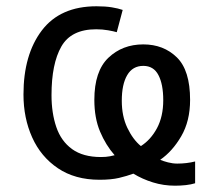

<svg xmlns="http://www.w3.org/2000/svg" viewBox="-20 -566 682 615"><path d="M289.1 -545.9Q317.9 -545.9 338.4 -542.5Q358.9 -539.1 373 -534.2L354 -462.9Q344.2 -465.8 326.2 -469Q308.1 -472.2 288.1 -472.2Q208 -472.2 176.5 -417Q145 -361.8 145 -261.2Q145 -204.1 160.4 -158.9Q175.8 -113.8 210.9 -88.4Q246.1 -63 303.2 -63Q319.8 -63 332 -65.4Q344.2 -67.9 347.2 -68.8Q318.8 -101.1 300.5 -144.5Q282.2 -188 282.2 -246.1Q282.2 -337.9 327.1 -380.9Q372.1 -423.8 439 -423.8Q503.9 -423.8 546.4 -382.3Q588.9 -340.8 588.9 -246.1Q588.9 -178.2 560.5 -129.6Q532.2 -81.1 493.2 -54.2Q502.9 -49.8 518.1 -45.9Q533.2 -42 547.9 -42Q578.1 -42 605 -48.8V21Q592.8 24.9 575.4 26.9Q558.1 28.8 541 28.8Q503.9 28.8 470 18.3Q436 7.8 407.2 -9.8Q386.2 -2 361.1 3.9Q335.9 9.8 298.8 9.8Q220.2 9.8 165.5 -27.1Q110.8 -64 83 -126Q55.2 -188 55.2 -263.2Q55.2 -391.1 114 -468.5Q172.9 -545.9 289.1 -545.9ZM439 -355Q404.8 -355 387.5 -325.4Q370.1 -295.9 370.1 -243.2Q370.1 -193.8 387.9 -156.5Q405.8 -119.1 431.2 -98.1Q462.9 -118.2 482.9 -155.5Q502.9 -192.9 502.9 -245.1Q502.9 -295.9 487.5 -325.4Q472.2 -355 439 -355Z"/></svg>

Font: Kurinto Seri
Style: Regular
Weight: 400
Designer: Kurinto was developed by Clint Goss from a range of fonts that are compatible with the SIL Open Font License Version 1.1
Foundry: Clinton F. Goss
Version: Version 2.196; July 25, 2020